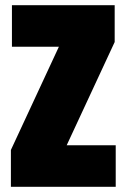

<svg xmlns="http://www.w3.org/2000/svg" viewBox="-20 -720 488 740"><path d="M22 0V-142L207 -540H26V-700H422V-558L237 -160H426V0Z"/></svg>

Font: Tektur Condensed ExtraBold
Style: Regular
Weight: 800
Width: 3
Designer: Adam Jagosz
Foundry: Adam Jagosz
Version: Version 1.005;gftools[0.9.30]